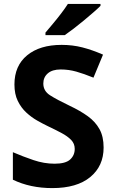

<svg xmlns="http://www.w3.org/2000/svg" viewBox="-20 -954 591 984"><path d="M511 -198Q511 -103 442.5 -46.5Q374 10 248 10Q135 10 46 -33V-174Q97 -152 151.5 -133.5Q206 -115 260 -115Q316 -115 339.5 -136.5Q363 -158 363 -191Q363 -218 344.5 -237Q326 -256 295 -272.5Q264 -289 224 -308Q199 -320 170 -336.5Q141 -353 114.5 -377.5Q88 -402 71 -437Q54 -472 54 -521Q54 -617 119 -670.5Q184 -724 296 -724Q352 -724 402.5 -711Q453 -698 508 -674L459 -556Q410 -576 371 -587Q332 -598 291 -598Q248 -598 225 -578Q202 -558 202 -526Q202 -488 236 -466Q270 -444 337 -412Q392 -386 430.5 -358Q469 -330 490 -292Q511 -254 511 -198ZM495 -924Q481 -910 458 -890Q435 -870 408.5 -848Q382 -826 356.5 -806.5Q331 -787 312 -774H213V-787Q229 -806 250.5 -831.5Q272 -857 293 -884.5Q314 -912 328 -934H495Z"/></svg>

Font: Noto Sans Medefaidrin
Style: Bold
Weight: 700
Designer: Dalton Maag Ltd
Foundry: Dalton Maag Ltd
Version: Version 1.002; ttfautohint (v1.8.4.7-5d5b)